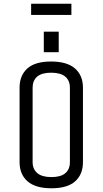

<svg xmlns="http://www.w3.org/2000/svg" viewBox="-20 -995 550 1030"><path d="M425 -125Q425 -60 383.5 -22.5Q342 15 256 15Q170 15 127.5 -22.5Q85 -60 85 -125V-525Q85 -590 126.5 -627.5Q168 -665 254 -665Q340 -665 382.5 -627.5Q425 -590 425 -525ZM355 -525Q355 -563 330 -584Q305 -605 254 -605Q204 -605 179.5 -584Q155 -563 155 -525V-125Q155 -88 180 -66.5Q205 -45 256 -45Q306 -45 330.5 -66Q355 -87 355 -125ZM215 -715V-825H295V-715ZM147 -975H363V-915H147Z"/></svg>

Font: Unica One
Style: Regular
Weight: 400
Designer: Eduardo Rodriguez Tunni
Foundry: Eduardo Rodriguez Tunni
Version: Version 2.000; ttfautohint (v1.8.4.7-5d5b);gftools[0.9.23]